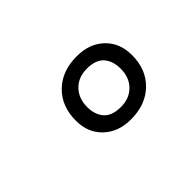

<svg xmlns="http://www.w3.org/2000/svg" viewBox="-46 -892 693 693"><g transform="rotate(-45 300.0 -546.0)"><path d="M330 -396Q265.2 -396 225.4 -434.1Q185.5 -472.2 185.5 -533Q185.5 -607.2 231.4 -651.6Q277.2 -696 352 -696Q417 -696 456.8 -657.9Q496.5 -619.8 496.5 -558Q496.5 -484.8 450.6 -440.4Q404.8 -396 330 -396ZM335.9 -453.5Q379.2 -453.5 406 -480.5Q432.8 -507.5 432.8 -552Q432.8 -591.6 412.1 -615.1Q391.5 -638.5 346.1 -638.5Q302.8 -638.5 276 -611.1Q249.2 -583.8 249.2 -539.2Q249.2 -500.8 269.9 -477.1Q290.5 -453.5 335.9 -453.5Z"/></g></svg>

Font: Chivo Mono Medium
Style: Italic
Weight: 500
Italic angle: -8.05°
Monospace: yes
Designer: Hector Gatti
Foundry: Omnibus-Type
Version: Version 1.008